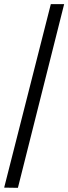

<svg xmlns="http://www.w3.org/2000/svg" viewBox="-20 -780 328 922"><path d="M224 -760H288L66 122L0 121Z"/></svg>

Font: Noto Serif SemiBold
Style: Regular
Weight: 600
Designer: Monotype Design Team
Foundry: Monotype Imaging Inc.
Version: Version 1.001